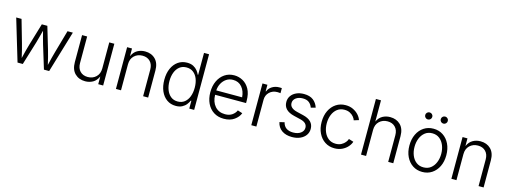

<svg xmlns="http://www.w3.org/2000/svg" viewBox="-13 -1576 6404 2425"><g transform="rotate(15 3189.0 -363.5)"><path d="M200.7 0 37.1 -545.9H106.9L190.9 -252Q201.7 -212.9 213.4 -167.7Q225.1 -122.6 236.8 -68.8Q249 -121.1 260.7 -166.3Q272.5 -211.4 284.2 -252L372.1 -545.9H444.3L531.7 -252Q543 -212.4 554.7 -167.5Q566.4 -122.6 578.1 -69.3Q589.8 -122.1 601.6 -167Q613.3 -211.9 624.5 -252L708 -545.9H777.8L614.3 0H545.9L452.6 -305.2Q440.9 -345.2 429.7 -386.7Q418.5 -428.2 407.7 -471.7Q396.5 -428.2 385.3 -386.5Q374 -344.7 362.8 -305.2L269.5 0Z M1085.4 7.3Q1002.4 7.3 950.4 -44.2Q898.4 -95.7 898.4 -192.9V-545.9H964.8V-197.8Q964.8 -130.9 1002.4 -92Q1040 -53.2 1103 -53.2Q1167.5 -53.2 1210.7 -94.2Q1253.9 -135.3 1253.9 -205.6V-545.9H1320.3V0H1255.9V-101.1Q1230.5 -43.5 1185.5 -18.1Q1140.6 7.3 1085.4 7.3Z M1553.7 -340.3V0H1487.3V-545.9H1551.3L1551.8 -445.3Q1576.7 -502 1621.6 -527.6Q1666.5 -553.2 1722.2 -553.2Q1805.2 -553.2 1856.9 -501.7Q1908.7 -450.2 1908.7 -353V0H1842.8V-348.1Q1842.8 -415 1805.2 -453.9Q1767.6 -492.7 1704.6 -492.7Q1640.1 -492.7 1596.9 -451.7Q1553.7 -410.6 1553.7 -340.3Z M2271 11.7Q2204.1 11.7 2153.8 -23.7Q2103.5 -59.1 2075.4 -122.8Q2047.4 -186.5 2047.4 -271.5Q2047.4 -356 2075.7 -419.2Q2104 -482.4 2154.5 -517.8Q2205.1 -553.2 2271.5 -553.2Q2321.3 -553.2 2354.5 -535.4Q2387.7 -517.6 2408 -491.7Q2428.2 -465.8 2439 -440.9H2444.3V-727.5H2510.3V0H2446.3V-102.1H2439Q2428.2 -76.7 2407.7 -50.3Q2387.2 -23.9 2353.8 -6.1Q2320.3 11.7 2271 11.7ZM2279.8 -48.3Q2332.5 -48.3 2369.4 -77.1Q2406.2 -106 2425.5 -156.5Q2444.8 -207 2444.8 -272Q2444.8 -336.9 2425.5 -386.7Q2406.2 -436.5 2369.4 -464.8Q2332.5 -493.2 2279.8 -493.2Q2226.1 -493.2 2189.2 -463.9Q2152.3 -434.6 2133.3 -384.5Q2114.3 -334.5 2114.3 -272Q2114.3 -209 2133.5 -158.4Q2152.8 -107.9 2189.7 -78.1Q2226.6 -48.3 2279.8 -48.3Z M2898.9 11.7Q2822.3 11.7 2766.4 -24.2Q2710.4 -60.1 2679.9 -123.5Q2649.4 -187 2649.4 -269.5Q2649.4 -352.1 2679.4 -416Q2709.5 -480 2763.4 -516.6Q2817.4 -553.2 2888.7 -553.2Q2948.2 -553.2 3001.5 -523.9Q3054.7 -494.6 3087.9 -434.6Q3121.1 -374.5 3121.1 -281.7V-252.9H2716.3Q2718.3 -159.7 2767.6 -103.8Q2816.9 -47.9 2899.4 -47.9Q2956.5 -47.9 2993.2 -74.2Q3029.8 -100.6 3044.9 -136.7L3107.9 -116.7Q3089.4 -65.4 3035.4 -26.9Q2981.4 11.7 2898.9 11.7ZM2716.3 -310.1H3054.2Q3048.8 -389.6 3005.4 -441.7Q2961.9 -493.7 2888.7 -493.7Q2839.4 -493.7 2801.8 -468.8Q2764.2 -443.8 2741.7 -402.1Q2719.2 -360.4 2716.3 -310.1Z M3257.3 0V-545.9H3321.8V-460.9H3326.7Q3342.8 -502.9 3383.5 -528.1Q3424.3 -553.2 3475.1 -553.2Q3482.9 -553.2 3492.7 -553Q3502.4 -552.7 3508.8 -552.2V-485.8Q3505.4 -486.3 3494.1 -487.8Q3482.9 -489.3 3469.7 -489.3Q3406.2 -489.3 3365 -450Q3323.7 -410.6 3323.7 -350.1V0Z M3790.5 11.7Q3710 11.7 3657.5 -24.7Q3605 -61 3590.3 -129.9L3653.8 -145Q3665.5 -95.7 3700.4 -71.5Q3735.4 -47.4 3789.6 -47.4Q3851.6 -47.4 3888.9 -75.2Q3926.3 -103 3926.3 -144.5Q3926.3 -210.9 3837.4 -232.4L3748.5 -253.9Q3608.4 -287.6 3608.4 -398.9Q3608.4 -444.8 3633.1 -479.5Q3657.7 -514.2 3700.9 -533.7Q3744.1 -553.2 3799.3 -553.2Q3876.5 -553.2 3921.6 -518.3Q3966.8 -483.4 3985.8 -424.3L3925.3 -408.7Q3912.6 -446.3 3883.1 -470.9Q3853.5 -495.6 3799.8 -495.6Q3745.6 -495.6 3710.4 -469.5Q3675.3 -443.4 3675.3 -402.8Q3675.3 -335.4 3772.9 -312L3856.4 -292Q3994.6 -258.8 3994.6 -148.4Q3994.6 -101.6 3968.8 -65.4Q3942.9 -29.3 3896.7 -8.8Q3850.6 11.7 3790.5 11.7Z M4345.7 10.3Q4274.4 10.3 4220.2 -25.4Q4166 -61 4135.3 -124.3Q4104.5 -187.5 4104.5 -270.5Q4104.5 -354.5 4135.3 -418Q4166 -481.4 4220.2 -517.3Q4274.4 -553.2 4345.7 -553.2Q4400.9 -553.2 4443.8 -532.2Q4486.8 -511.2 4515.1 -479.5Q4543.5 -447.8 4554.2 -414.1L4491.2 -394.5Q4484.9 -415 4466.6 -438Q4448.2 -460.9 4417.7 -477.1Q4387.2 -493.2 4345.7 -493.2Q4290 -493.2 4251.2 -463.1Q4212.4 -433.1 4191.9 -382.6Q4171.4 -332 4171.4 -270.5Q4171.4 -210 4191.9 -159.7Q4212.4 -109.4 4251.2 -79.3Q4290 -49.3 4345.7 -49.3Q4388.2 -49.3 4418.9 -65.9Q4449.7 -82.5 4468.8 -106.2Q4487.8 -129.9 4493.7 -150.9L4556.2 -131.3Q4545.9 -97.7 4517.3 -64.9Q4488.8 -32.2 4445.1 -11Q4401.4 10.3 4345.7 10.3Z M4758.3 -340.3V0H4691.9V-727.5H4758.3V-449.7Q4783.7 -503.9 4827.9 -528.6Q4872.1 -553.2 4926.8 -553.2Q5009.8 -553.2 5061.8 -501.7Q5113.8 -450.2 5113.8 -353V0H5047.4V-348.1Q5047.4 -415 5009.8 -453.9Q4972.2 -492.7 4909.2 -492.7Q4844.7 -492.7 4801.5 -451.7Q4758.3 -410.6 4758.3 -340.3Z M5493.7 11.7Q5422.4 11.7 5368.2 -24.2Q5314 -60.1 5283.2 -123.5Q5252.4 -187 5252.4 -270Q5252.4 -354 5283.2 -417.7Q5314 -481.4 5368.2 -517.3Q5422.4 -553.2 5493.7 -553.2Q5564.5 -553.2 5618.9 -517.3Q5673.3 -481.4 5704.1 -417.7Q5734.9 -354 5734.9 -270Q5734.9 -187 5704.1 -123.5Q5673.3 -60.1 5618.9 -24.2Q5564.5 11.7 5493.7 11.7ZM5493.7 -48.3Q5549.8 -48.3 5588.6 -78.6Q5627.4 -108.9 5647.9 -159.2Q5668.5 -209.5 5668.5 -270Q5668.5 -331.1 5647.9 -381.6Q5627.4 -432.1 5588.4 -462.6Q5549.3 -493.2 5493.7 -493.2Q5438 -493.2 5399.2 -462.6Q5360.4 -432.1 5339.8 -381.6Q5319.3 -331.1 5319.3 -270Q5319.3 -209.5 5339.6 -159.2Q5359.9 -108.9 5398.9 -78.6Q5438 -48.3 5493.7 -48.3ZM5392.1 -647Q5373 -647 5359.4 -660.6Q5345.7 -674.3 5345.7 -693.4Q5345.7 -712.4 5359.4 -725.8Q5373 -739.3 5392.1 -739.3Q5411.1 -739.3 5424.8 -725.8Q5438.5 -712.4 5438.5 -693.4Q5438.5 -674.3 5424.8 -660.6Q5411.1 -647 5392.1 -647ZM5595.2 -647Q5575.7 -647 5562.3 -660.6Q5548.8 -674.3 5548.8 -693.4Q5548.8 -712.4 5562.3 -725.8Q5575.7 -739.3 5595.2 -739.3Q5614.3 -739.3 5627.7 -725.8Q5641.1 -712.4 5641.1 -693.4Q5641.1 -674.3 5627.7 -660.6Q5614.3 -647 5595.2 -647Z M5939.9 -340.3V0H5873.5V-545.9H5937.5L5938 -445.3Q5962.9 -502 6007.8 -527.6Q6052.7 -553.2 6108.4 -553.2Q6191.4 -553.2 6243.2 -501.7Q6294.9 -450.2 6294.9 -353V0H6229V-348.1Q6229 -415 6191.4 -453.9Q6153.8 -492.7 6090.8 -492.7Q6026.4 -492.7 5983.2 -451.7Q5939.9 -410.6 5939.9 -340.3Z"/></g></svg>

Font: Inter Light
Style: Regular
Weight: 300
Designer: Rasmus Andersson
Foundry: rsms
Version: Version 4.000;git-a52131595